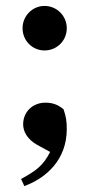

<svg xmlns="http://www.w3.org/2000/svg" viewBox="-20 -485 301 647"><path d="M62 142C136 115 205 53 205 -50C205 -74 203 -92 194 -117C173 -134 155 -139 133 -139C90 -139 58 -108 58 -66C58 -43 71 -16 105 3L149 27C126 72 103 90 51 118ZM130 -315C172 -315 205 -348 205 -390C205 -431 172 -465 130 -465C89 -465 56 -431 56 -390C56 -348 89 -315 130 -315Z"/></svg>

Font: Source Serif 4 Display
Style: Bold
Weight: 700
Designer: Frank Grießhammer
Foundry: Adobe Systems Incorporated
Version: Version 4.004;hotconv 1.0.117;makeotfexe 2.5.65602